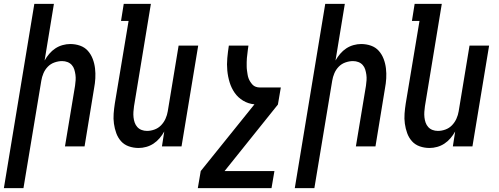

<svg xmlns="http://www.w3.org/2000/svg" viewBox="-52 -755 2572 990"><path d="M-32 215 125 -735H226L178 -443Q188 -461 202 -477.5Q216 -494 233.5 -505.5Q251 -517 271 -522.5Q291 -528 310 -528Q337 -528 361 -519.5Q385 -511 401 -493Q417 -475 426 -451.5Q435 -428 438 -402.5Q441 -377 439.5 -351Q438 -325 433 -299L384 0H283L335 -313Q337 -327 338 -341.5Q339 -356 337 -370Q335 -384 331 -397Q327 -410 318 -420Q309 -430 296 -435Q283 -440 268 -440Q249 -440 229 -433Q209 -426 194.5 -411Q180 -396 172 -377Q164 -358 161 -339L69 215Z M663 8Q636 8 612 -0.5Q588 -9 572 -27Q556 -45 547.5 -68.5Q539 -92 535.5 -117.5Q532 -143 534 -169Q536 -195 540 -221L611 -647H572L586 -735H726L639 -207Q637 -193 636 -178.5Q635 -164 636.5 -150Q638 -136 642.5 -123Q647 -110 656 -100Q665 -90 678 -85Q691 -80 706 -80Q725 -80 744.5 -87Q764 -94 778.5 -109Q793 -124 801.5 -143Q810 -162 813 -181L869 -520H970L884 0H783L795 -77Q785 -59 771 -42.5Q757 -26 739.5 -14.5Q722 -3 702 2.5Q682 8 663 8Z M968 215 983 127 1260 -217Q1228 -220 1201.5 -236Q1175 -252 1158 -276.5Q1141 -301 1132 -330.5Q1123 -360 1120 -391.5Q1117 -423 1120 -455.5Q1123 -488 1128 -520H1229Q1227 -509 1226 -498.5Q1225 -488 1223.5 -477Q1222 -466 1221 -455.5Q1220 -445 1220 -434.5Q1220 -424 1220 -413Q1220 -402 1221.5 -392Q1223 -382 1224.5 -371.5Q1226 -361 1229.5 -351.5Q1233 -342 1238.5 -333.5Q1244 -325 1250.5 -318Q1257 -311 1267 -307.5Q1277 -304 1287 -304H1396L1381 -216L1106 127H1363L1348 215Z M1468 215 1625 -735H1726L1678 -443Q1688 -461 1702 -477.5Q1716 -494 1733.5 -505.5Q1751 -517 1771 -522.5Q1791 -528 1810 -528Q1837 -528 1861 -519.5Q1885 -511 1901 -493Q1917 -475 1926 -451.5Q1935 -428 1938 -402.5Q1941 -377 1939.5 -351Q1938 -325 1933 -299L1884 0H1783L1835 -313Q1837 -327 1838 -341.5Q1839 -356 1837 -370Q1835 -384 1831 -397Q1827 -410 1818 -420Q1809 -430 1796 -435Q1783 -440 1768 -440Q1749 -440 1729 -433Q1709 -426 1694.5 -411Q1680 -396 1672 -377Q1664 -358 1661 -339L1569 215Z M2163 8Q2136 8 2112 -0.5Q2088 -9 2072 -27Q2056 -45 2047.5 -68.5Q2039 -92 2035.5 -117.5Q2032 -143 2034 -169Q2036 -195 2040 -221L2111 -647H2072L2086 -735H2226L2139 -207Q2137 -193 2136 -178.5Q2135 -164 2136.5 -150Q2138 -136 2142.5 -123Q2147 -110 2156 -100Q2165 -90 2178 -85Q2191 -80 2206 -80Q2225 -80 2244.5 -87Q2264 -94 2278.5 -109Q2293 -124 2301.5 -143Q2310 -162 2313 -181L2369 -520H2470L2384 0H2283L2295 -77Q2285 -59 2271 -42.5Q2257 -26 2239.5 -14.5Q2222 -3 2202 2.5Q2182 8 2163 8Z"/></svg>

Font: Iosevka Term Curly SmBd Obl
Style: Regular
Weight: 600
Italic angle: -9°
Designer: Belleve Invis
Foundry: Belleve Invis
Version: Version 32.3.0